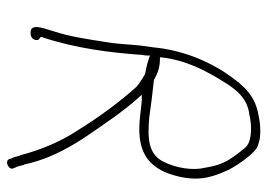

<svg xmlns="http://www.w3.org/2000/svg" viewBox="-126 -564 751 539"><g transform="rotate(90 249.5 -294.5)"><path d="M113 -350 108 -314C104 -278 104 -248 97 -210C90 -165 83 -116 68 -70C57 -35 47 -7 69 -5H75C83 -5 90 -10 92 -18C94 -28 89 -29 84 -33V-36C116 -131 128 -231 134 -316V-317C136 -326 136 -333 136 -340C153 -334 162 -331 184 -327C184 -327 189 -326 190 -325C198 -320 207 -315 215 -309L223 -303C268 -253 310 -195 346 -137C376 -92 401 -34 416 25H417C419 34 421 42 424 47L427 56C434 69 460 55 452 42L448 33C446 28 445 21 443 14H442C420 -91 358 -168 304 -246C287 -268 272 -289 254 -308L246 -317H263C289 -315 314 -310 342 -310C406 -310 451 -334 472 -407C491 -473 478 -512 461 -551C453 -574 411 -635 391 -642C382 -645 374 -648 364 -649C345 -651 322 -649 305 -645C249 -636 220 -604 188 -557C151 -504 120 -428 113 -350ZM141 -372C149 -442 179 -498 209 -546C231 -582 256 -614 302 -619C318 -623 337 -625 356 -623C387 -619 391 -614 413 -584C437 -552 444 -534 451 -494C459 -463 453 -413 432 -374C413 -341 380 -336 348 -336C335 -336 323 -337 311 -338H310C277 -343 242 -347 205 -351H204L203 -352C185 -362 169 -368 145 -368H141ZM215 -309Z"/></g></svg>

Font: Stray Cat
Style: LtCnObl
Weight: 300
Version: Version 1.0